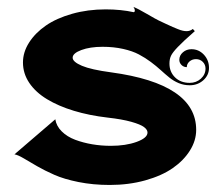

<svg xmlns="http://www.w3.org/2000/svg" viewBox="-20 -523 631 551"><path d="M21.5 -80.1 138.7 -180.7Q141.8 -161.1 157.2 -145.9Q172.6 -130.6 195.7 -121.9Q218.8 -113.3 244.8 -108.9Q270.8 -104.5 297.9 -104.5Q340.8 -104.5 372.1 -115.8Q403.3 -127.2 403.3 -142.6Q403.3 -150.9 393.2 -158.4Q383.1 -166 356.6 -173.5Q330.1 -180.9 289.1 -185.5Q235.8 -191.7 191.8 -205.1Q147.7 -218.5 115 -238.3Q82.3 -258.1 64.1 -285Q45.9 -312 45.9 -343.8Q45.9 -373.3 63.5 -400.9Q81.1 -428.5 111.6 -449.6Q142.1 -470.7 187 -483.4Q231.9 -496.1 283.2 -496.1Q326.9 -496.1 363.8 -488Q366.9 -488.8 366.9 -492.4Q366.9 -497.6 362.8 -503.2Q375.5 -498.3 402.1 -482.8Q428.7 -467.3 435.1 -464.4Q441.9 -461.2 455.9 -454.6Q470 -448 475.6 -445.6Q481.2 -443.1 490.1 -439.6Q499 -436 504.8 -434.8Q510.5 -433.6 515.6 -433.6Q525.6 -433.6 533.4 -439.9L539.1 -433.6Q505.6 -404.3 490.5 -388.4Q475.3 -372.6 470.8 -363Q466.3 -353.5 466.3 -340.6Q466.3 -316.7 482.4 -300.9Q498.5 -285.2 524.4 -285.2Q543.2 -285.2 556.5 -297.2Q569.8 -309.3 569.8 -326.4Q569.8 -337.6 561.9 -345.5Q554 -353.3 542.5 -353.3Q531.5 -353.3 523.8 -346.6Q516.1 -339.8 516.1 -330.3Q507.1 -330.3 500.9 -336.5Q494.6 -342.8 494.6 -351.3Q494.6 -364 504.9 -372.9Q515.1 -381.8 529.5 -381.8Q550.3 -381.8 565.1 -366.1Q579.8 -350.3 579.8 -328.1Q579.8 -307.4 563.6 -292.8Q547.4 -278.3 524.4 -278.3Q507.8 -278.3 493 -284.4Q478.3 -290.5 466.2 -300.3Q454.1 -310.1 441.3 -321.8Q428.5 -333.5 412.8 -345.2Q397.2 -356.9 378.8 -366.7Q360.4 -376.5 333.4 -382.6Q306.4 -388.7 274.4 -388.7Q238.3 -388.7 213.4 -379.4Q188.5 -370.1 188.5 -357.4Q188.5 -345.5 215.1 -334.2Q241.7 -323 298.8 -315.4Q543 -282.2 543 -150.4Q543 -119.6 525.1 -91.1Q507.3 -62.5 475.7 -40.5Q444.1 -18.6 396.9 -5.4Q349.6 7.8 294.9 7.8Q247.1 7.8 205.3 -0.6Q163.6 -9 135.7 -21.4Q107.9 -33.7 86.4 -46.1Q64.9 -58.6 48.2 -68.5Q31.5 -78.4 21.5 -80.1Z"/></svg>

Font: Agreloy
Style: Medium
Weight: 400
Designer: gluk
Foundry: gluk
Version: Version 0.27